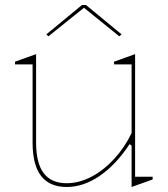

<svg xmlns="http://www.w3.org/2000/svg" viewBox="-20 -731 669 766"><path d="M246 15Q178 15 144 -29Q110 -73 110 -162V-474H40V-485L124 -515V-162Q124 -80 154.5 -40Q185 0 246 0Q295 0 344 -25.5Q393 -51 435 -96.5Q477 -142 505 -200V-474H435V-485L519 -515V-26H589V-15L505 15V-150L497 -156Q443 -74 378 -29.5Q313 15 246 15ZM173 -586 165 -594 307 -711H323L465 -594L456 -586L315 -700Z"/></svg>

Font: Kalnia Thin Thin
Style: Regular
Weight: 250
Version: Version 1.105